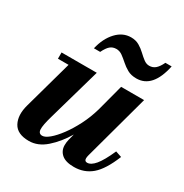

<svg xmlns="http://www.w3.org/2000/svg" viewBox="-165 -831 929 970"><g transform="rotate(30 299.0 -346.0)"><path d="M288 -614Q267 -614 252.5 -601.5Q238 -589 224 -560H187.5Q202.5 -624 239 -663Q275.5 -702 323.5 -702Q351 -702 371.5 -690Q392 -678 408.5 -662.2Q425 -646.5 440.5 -634.8Q456 -623 473 -623Q494 -623 509 -636.2Q524 -649.5 537 -677H573.5Q543.5 -535 448.5 -535Q418 -535 396.5 -547Q375 -559 357.8 -574.5Q340.5 -590 324 -602Q307.5 -614 288 -614ZM262 -460 174.5 -152.5Q157.5 -94 159 -70.2Q160.5 -46.5 182 -46.5Q198.5 -46.5 222.5 -66.5Q246.5 -86.5 273 -122Q299.5 -157.5 323.5 -204.2Q347.5 -251 363 -305L404 -460H538L434 -78Q431 -66.5 431 -59Q431 -42 446.5 -42Q468.5 -42 492.2 -70.2Q516 -98.5 545.5 -165L581 -153Q544.5 -63 501.5 -26.5Q458.5 10 399 10Q350.5 10 327.2 -10.2Q304 -30.5 304 -62.5Q304 -80.5 308.5 -97.5L317.5 -132Q281.5 -71.5 235.2 -30.8Q189 10 136.5 10Q68 10 45 -33.2Q22 -76.5 40 -141L118.5 -423.5H56.5V-460Z"/></g></svg>

Font: Bodoni* 06pt
Style: Bold Italic
Weight: 700
Italic angle: -13°
Version: Version 2.3